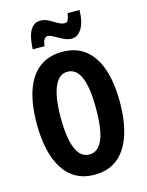

<svg xmlns="http://www.w3.org/2000/svg" viewBox="-137 -1016 852 1110"><g transform="rotate(-15 289.5 -461.5)"><path d="M538 -358Q538 -273 522.5 -205Q507 -137 476.5 -89Q446 -41 399.5 -15.5Q353 10 290 10Q227 10 180.5 -15.5Q134 -41 103 -89.5Q72 -138 56.5 -206Q41 -274 41 -359Q41 -479 69.5 -560.5Q98 -642 153.5 -683.5Q209 -725 290 -725Q374 -725 429 -680.5Q484 -636 511 -554Q538 -472 538 -358ZM184 -358Q184 -276 196 -221Q208 -166 231.5 -138.5Q255 -111 290 -111Q325 -111 348.5 -138Q372 -165 383.5 -219.5Q395 -274 395 -358Q395 -483 369 -544.5Q343 -606 290 -606Q255 -606 231.5 -578Q208 -550 196 -495Q184 -440 184 -358ZM450 -933Q449 -860 424.5 -822Q400 -784 365 -784Q347 -784 328 -791.5Q309 -799 291.5 -809.5Q274 -820 258.5 -827.5Q243 -835 231 -835Q221 -835 212 -822.5Q203 -810 201 -783H130Q131 -806 134.5 -832Q138 -858 147 -880.5Q156 -903 172.5 -917.5Q189 -932 215 -932Q235 -932 252.5 -924.5Q270 -917 286.5 -906.5Q303 -896 318.5 -888.5Q334 -881 350 -881Q363 -881 369 -894.5Q375 -908 379 -933Z"/></g></svg>

Font: Noto Sans Display ExtraCondensed
Style: Regular
Weight: 400
Width: 2
Version: Version 2.003